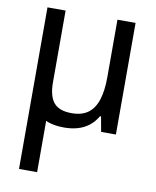

<svg xmlns="http://www.w3.org/2000/svg" viewBox="-86 -602 736 908"><g transform="rotate(10 281.5 -148.0)"><path d="M68 240V-227H155V240ZM243 10Q155 10 111.5 -36.5Q68 -83 68 -177V-536H155V-192Q155 -125 181 -94Q207 -63 267 -63Q317 -63 347 -86Q377 -109 390.5 -153Q404 -197 404 -259V-536H491V0H420L407 -72H402Q385 -43 361.5 -25Q338 -7 308.5 1.5Q279 10 243 10Z"/></g></svg>

Font: Noto Sans Mono SemiCondensed
Style: Regular
Weight: 400
Width: 4
Designer: Monotype Design Team
Foundry: Monotype Imaging Inc.
Version: Version 2.010